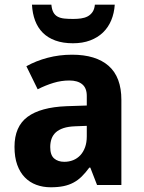

<svg xmlns="http://www.w3.org/2000/svg" viewBox="-20 -791 614 821"><path d="M395 0 366.2 -74.2H361.8Q345.7 -52.2 329.6 -36.4Q313.5 -20.5 294.4 -10.3Q275.4 0 251.7 4.9Q228 9.8 196.8 9.8Q163.6 9.8 135.3 -0.7Q106.9 -11.2 86.2 -32.5Q65.4 -53.7 53.7 -86.2Q42 -118.7 42 -163.1Q42 -250 97.7 -291.3Q153.3 -332.5 264.2 -336.9L351.1 -339.8V-380.9Q351.1 -414.6 331.5 -430.7Q312 -446.8 276.9 -446.8Q241.7 -446.8 208.3 -436.5Q174.8 -426.3 141.1 -409.2L92.8 -507.8Q133.8 -530.8 183.6 -543.9Q233.4 -557.1 288.1 -557.1Q390.1 -557.1 444.6 -509.3Q499 -461.4 499 -363.8V0ZM351.1 -252.9 301.8 -251Q272 -250 251.5 -243.2Q231 -236.3 218.5 -224.9Q206.1 -213.4 200.4 -197.5Q194.8 -181.6 194.8 -162.1Q194.8 -127.9 211.4 -113.5Q228 -99.1 254.9 -99.1Q275.4 -99.1 293 -106.2Q310.5 -113.3 323.5 -127.2Q336.4 -141.1 343.8 -161.4Q351.1 -181.6 351.1 -208ZM470.7 -771Q468.3 -734.4 455.6 -704.1Q442.9 -673.8 420.4 -652.1Q397.9 -630.4 365.7 -618.2Q333.5 -606 292 -606Q249 -606 216.8 -617.7Q184.6 -629.4 163.1 -650.9Q141.6 -672.4 130.1 -702.9Q118.7 -733.4 116.7 -771H199.7Q201.7 -750 208.5 -737.8Q215.3 -725.6 227.1 -719.5Q238.8 -713.4 255.1 -711.7Q271.5 -710 293 -710Q310.5 -710 326.4 -712.2Q342.3 -714.4 354.7 -720.9Q367.2 -727.5 375.5 -739.5Q383.8 -751.5 385.7 -771Z"/></svg>

Font: Droid Sans
Style: Bold
Weight: 700
Foundry: Ascender Corporation
Version: Version 1.00 build 112